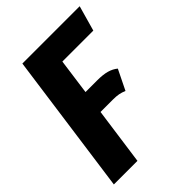

<svg xmlns="http://www.w3.org/2000/svg" viewBox="-203 -790 886 886"><g transform="rotate(-45 240.0 -346.5)"><path d="M243 -569 219 -394H295Q333 -394 358 -387Q383 -380 401 -365L353 -267Q337 -274 321.5 -277Q306 -280 283 -280H203L164 0H10L106 -693H480L445 -569Z"/></g></svg>

Font: Fira Sans Extra Condensed
Style: Bold Italic
Weight: 700
Width: 3
Italic angle: -8°
Designer: Carrois Corporate & Edenspiekermann AG
Foundry: Carrois Corporate GbR & Edenspiekermann AG
Version: Version 4.203